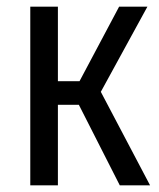

<svg xmlns="http://www.w3.org/2000/svg" viewBox="-20 -557 477 577"><path d="M71 0H154V-242H217L340 0H431L283 -281L423 -537H338L219 -313H154V-537H71Z"/></svg>

Font: Noto Sans Condensed
Style: Regular
Weight: 400
Width: 3
Designer: Monotype Design Team
Foundry: Monotype Imaging Inc.
Version: Version 2.013